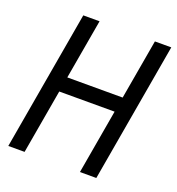

<svg xmlns="http://www.w3.org/2000/svg" viewBox="-129 -816 847 920"><g transform="rotate(20 294.0 -355.5)"><path d="M464.4 0H380.9L438 -328.6H155.8L98.6 0H15.6L139.2 -710.9H222.2L168.9 -405.3H451.2L504.4 -710.9H587.9Z"/></g></svg>

Font: TypoPRO Roboto Mono
Style: Italic
Weight: 400
Designer: Google
Version: Version 2.000986; 2015; ttfautohint (v1.3)